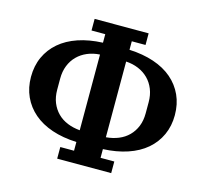

<svg xmlns="http://www.w3.org/2000/svg" viewBox="-104 -828 1027 958"><g transform="rotate(15 409.5 -349.0)"><path d="M270 -48H341V-93Q270 -96 214 -115Q158 -134 119 -167.5Q80 -201 59 -247Q38 -293 38 -349Q38 -406 59 -452Q80 -498 119 -531.5Q158 -565 214 -584Q270 -603 341 -606V-650H270V-710H549V-650H478V-606Q548 -603 604.5 -584Q661 -565 700 -531.5Q739 -498 760 -452Q781 -406 781 -349Q781 -293 760 -247Q739 -201 700 -167.5Q661 -134 604.5 -115Q548 -96 478 -93V-48H549V12H270ZM342 -545Q307 -543 277.5 -530.5Q248 -518 226.5 -496.5Q205 -475 193 -445Q181 -415 181 -378V-321Q181 -283 193 -253.5Q205 -224 226.5 -202.5Q248 -181 277.5 -169Q307 -157 342 -154ZM477 -154Q512 -157 541.5 -169Q571 -181 592.5 -202.5Q614 -224 626 -253.5Q638 -283 638 -321V-378Q638 -415 626 -445Q614 -475 592.5 -496.5Q571 -518 541.5 -530.5Q512 -543 477 -545Z"/></g></svg>

Font: IBM Plex Serif SmBld
Style: Regular
Weight: 600
Designer: Mike Abbink, Paul van der Laan, Pieter van Rosmalen
Foundry: Bold Monday
Version: Version 3.001